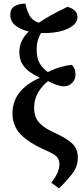

<svg xmlns="http://www.w3.org/2000/svg" viewBox="-20 -825 462 1063"><path d="M307 218 264 187Q288 155 298.5 131Q309 107 309 84Q309 59 295 43.5Q281 28 235 8Q136 -36 92.5 -83Q49 -130 49 -197Q49 -326 198 -393V-396Q172 -408 146.5 -425.5Q121 -443 104 -470Q87 -497 87 -538Q87 -566 98.5 -594Q110 -622 139 -651Q94 -661 65.5 -684Q37 -707 37 -743Q37 -777 61.5 -791Q86 -805 121 -805Q127 -772 142 -742Q157 -712 195 -699Q224 -719 263 -741Q302 -763 353 -787Q376 -782 392.5 -767.5Q409 -753 409 -730Q409 -691 354 -665.5Q299 -640 207 -642Q196 -624 189.5 -602Q183 -580 183 -550Q183 -501 200 -473.5Q217 -446 245 -426Q284 -445 318 -454.5Q352 -464 378 -466Q398 -446 398 -413Q398 -385 379.5 -366Q361 -347 332 -347Q319 -347 295 -354.5Q271 -362 246 -376Q212 -349 190.5 -312Q169 -275 169 -228Q169 -199 178 -176Q187 -153 211.5 -132Q236 -111 282 -90Q354 -57 382.5 -27.5Q411 2 411 48Q411 97 379.5 137.5Q348 178 307 218Z"/></svg>

Font: Noto Serif Condensed SemiBold
Style: Regular
Weight: 600
Width: 3
Designer: Monotype Design Team
Foundry: Monotype Imaging Inc.
Version: Version 2.013